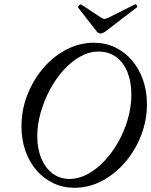

<svg xmlns="http://www.w3.org/2000/svg" viewBox="-20 -879 718 912"><path d="M334 13Q279 13 233 -9Q187 -31 153 -70.5Q119 -110 100.5 -163Q82 -216 82 -278Q82 -357 110 -428.5Q138 -500 186 -556Q234 -612 296 -644Q358 -676 426 -676Q482 -676 528 -653.5Q574 -631 607.5 -591.5Q641 -552 659.5 -499Q678 -446 678 -384Q678 -308 650.5 -236.5Q623 -165 575 -109Q527 -53 465 -20Q403 13 334 13ZM310 -29Q354 -29 396.5 -52Q439 -75 476.5 -115Q514 -155 542.5 -206Q571 -257 587.5 -314.5Q604 -372 604 -430Q604 -490 585.5 -536Q567 -582 532 -608Q497 -634 448 -634Q403 -634 360.5 -610Q318 -586 281 -545Q244 -504 216.5 -452Q189 -400 173 -343.5Q157 -287 157 -233Q157 -172 176.5 -126Q196 -80 230.5 -54.5Q265 -29 310 -29ZM458 -720Q448 -720 440 -729L351 -843Q350 -846 352.5 -850Q355 -854 359.5 -856.5Q364 -859 367 -857L462 -794Q466 -792 469.5 -790.5Q473 -789 476 -789Q480 -789 493 -794L621 -858Q624 -860 627 -857Q630 -854 631.5 -850.5Q633 -847 630 -844L480 -729Q468 -720 458 -720Z"/></svg>

Font: Junicode VF
Style: Italic
Weight: 400
Italic angle: -11°
Designer: Peter S. Baker
Version: Version 2.209